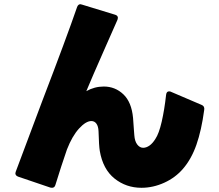

<svg xmlns="http://www.w3.org/2000/svg" viewBox="-20 -835 1040 912"><path d="M53 -12Q53 -14 55 -20Q75 -75 181 -356Q296 -656 346 -801Q351 -815 362 -815L370 -813L527 -765Q540 -761 540 -750Q540 -747 538 -741L481 -612Q413 -458 390 -402Q429 -424 473 -424Q527 -424 566 -387Q605 -350 612 -275Q614 -255 616 -219L618 -193Q620 -164 632 -148.5Q644 -133 660 -133Q675 -133 690 -143.5Q705 -154 718 -175Q735 -200 748 -256.5Q761 -313 769 -385Q771 -401 783 -401Q789 -401 792 -399L937 -337Q953 -331 950 -313Q937 -216 913 -147.5Q889 -79 849 -33Q813 9 760 33Q707 57 652 57Q579 57 524 13Q469 -31 454 -118Q450 -141 448 -212Q447 -235 438 -247.5Q429 -260 414 -260Q388 -260 355.5 -224.5Q323 -189 298 -125Q270 -44 243 44Q239 57 227 57L219 56L66 4Q53 -1 53 -12Z"/></svg>

Font: LINE Seed JP_TTF ExtraBold
Style: Regular
Weight: 800
Designer: LY Corporation & Fontrix & Fontworks
Version: Version 1.015